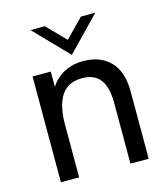

<svg xmlns="http://www.w3.org/2000/svg" viewBox="-105 -780 758 864"><g transform="rotate(-15 273.5 -348.5)"><path d="M72 0V-493H157V-388L137 -381Q151 -419 175 -445.5Q199 -472 233 -486.5Q267 -501 308 -501Q389 -501 435 -453.5Q481 -406 481 -313V0H396V-282Q396 -357 368.5 -392.5Q341 -428 285 -428Q244 -428 215.5 -409Q187 -390 172 -349.5Q157 -309 157 -246V0ZM268 -541 117 -697H184L268 -611L352 -697H419Z"/></g></svg>

Font: Hanken Grotesk
Style: Regular
Weight: 400
Designer: Alfredo Marco Pradil
Foundry: Hanken Design Co.
Version: Version 3.013